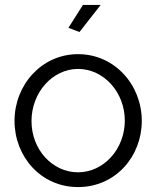

<svg xmlns="http://www.w3.org/2000/svg" viewBox="-20 -750 635 780"><path d="M389 -730H317L258 -637L303 -620ZM297 10C449 10 556 -114 556 -259C556 -405 446 -530 297 -530C149 -530 39 -405 39 -259C39 -114 146 10 297 10ZM108 -258C108 -375 194 -470 297 -470C401 -470 487 -376 487 -260C487 -144 401 -50 297 -50C193 -50 108 -142 108 -258Z"/></svg>

Font: Raleway Reg
Style: Regular
Weight: 400
Designer: Matt McInerney, Pablo Impallari, Rodrigo Fuenzalida
Foundry: Matt McInerney, Pablo Impallari, Rodrigo Fuenzalida
Version: Version 3.00 July 28, 2015